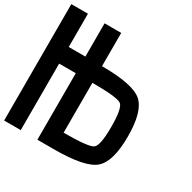

<svg xmlns="http://www.w3.org/2000/svg" viewBox="-187 -1062 1250 1250"><g transform="rotate(30 437.5 -437.5)"><path d="M375 -125Q562.5 -125 593.8 -148.4Q625 -171.9 625 -312.5Q625 -453.1 593.8 -476.6Q562.5 -500 375 -500ZM125 -500V0H0V-875H125V-625H250V-875H375V-625Q609.4 -625 679.7 -562.5Q750 -500 750 -312.5Q750 -125 679.7 -62.5Q609.4 0 375 0H250V-500Z"/></g></svg>

Font: CraftyPE
Style: Regular
Weight: 400
Designer: Erek Butcher
Foundry: Haunted Coop
Version: Version 0.018;April 4, 2024;FontCreator 15.0.0.2962 64-bit